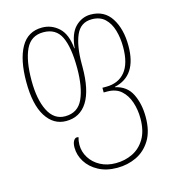

<svg xmlns="http://www.w3.org/2000/svg" viewBox="-116 -641 884 986"><g transform="rotate(-15 325.5 -148.0)"><path d="M386 250Q329 250 287 227.5Q245 205 222.5 169Q200 133 200 93Q200 70 207.5 57.5Q215 45 225 45Q231 45 234 47Q228 66 228 86Q228 123 248 155Q268 187 303.5 206Q339 225 385 225Q434 225 475 205Q516 185 541 143Q566 101 566 35Q566 -11 552.5 -51.5Q539 -92 511 -117Q483 -142 437 -142H418V-167H438Q503 -167 539 -210.5Q575 -254 575 -342Q575 -390 563 -431Q551 -472 525 -496.5Q499 -521 456 -521Q396 -521 371.5 -464.5Q347 -408 347 -313V-297Q347 -174 308 -112Q269 -50 195 -50Q128 -50 88 -113Q48 -176 48 -297Q48 -414 85 -480Q122 -546 198 -546Q248 -546 286 -511.5Q324 -477 331 -400H333Q340 -477 375 -511.5Q410 -546 456 -546Q529 -546 566 -488Q603 -430 603 -341Q603 -181 481 -155V-153Q542 -140 568 -87.5Q594 -35 594 35Q594 110 565 157.5Q536 205 489 227.5Q442 250 386 250ZM196 -75Q264 -75 291.5 -136Q319 -197 319 -297Q319 -409 292 -465Q265 -521 198 -521Q132 -521 104 -461.5Q76 -402 76 -297Q76 -196 106.5 -135.5Q137 -75 196 -75Z"/></g></svg>

Font: Noto Serif Georgian ExtraCondensed Thin
Style: Regular
Weight: 100
Width: 2
Designer: Monotype Design Team, Akaki Razmadze
Foundry: Google LLC
Version: Version 2.003; ttfautohint (v1.8.4.7-5d5b)